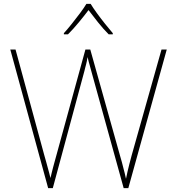

<svg xmlns="http://www.w3.org/2000/svg" viewBox="-20 -969 909 989"><path d="M228 0 33 -714H60L208 -170Q213 -152 217.5 -136.5Q222 -121 225.5 -107Q229 -93 233 -79.5Q237 -66 240 -52Q243 -66 246.5 -79.5Q250 -93 253.5 -107Q257 -121 261.5 -136.5Q266 -152 271 -171L420 -714H445L598 -168Q604 -149 608 -133Q612 -117 615.5 -103.5Q619 -90 622.5 -76.5Q626 -63 629 -48Q633 -68 637 -85.5Q641 -103 646 -122.5Q651 -142 658 -168L812 -714H839L641 0H617L456 -582Q452 -596 449 -607.5Q446 -619 443 -629.5Q440 -640 437 -651Q434 -662 431 -675Q429 -662 427 -652.5Q425 -643 423 -635.5Q421 -628 419 -620.5Q417 -613 415 -604L252 0ZM447 -949Q459 -929 479 -901.5Q499 -874 521 -846.5Q543 -819 561 -798V-792H540Q512 -820 484.5 -854.5Q457 -889 436 -917Q415 -889 386.5 -854.5Q358 -820 330 -792H309V-798Q328 -819 350 -846.5Q372 -874 392.5 -901.5Q413 -929 425 -949Z"/></svg>

Font: Noto Sans Symbols Thin
Style: Regular
Weight: 250
Version: Version 2.002